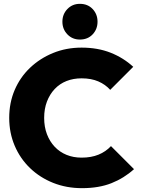

<svg xmlns="http://www.w3.org/2000/svg" viewBox="-20 -969 732 1000"><path d="M407 11Q326 11 257 -16.5Q188 -44 136.5 -93.5Q85 -143 56.5 -210Q28 -277 28 -355Q28 -434 56.5 -500.5Q85 -567 136.5 -616Q188 -665 256.5 -693Q325 -721 405 -721Q489 -721 556 -694.5Q623 -668 674 -621L554 -501Q529 -529 492 -545Q455 -561 405 -561Q362 -561 326.5 -547Q291 -533 265 -505.5Q239 -478 224.5 -440Q210 -402 210 -355Q210 -308 224.5 -270Q239 -232 265 -204.5Q291 -177 326.5 -162.5Q362 -148 405 -148Q455 -148 493 -163.5Q531 -179 558 -208L678 -88Q626 -41 560.5 -15Q495 11 407 11ZM396 -763Q357 -763 331 -790Q305 -817 305 -856Q305 -895 331 -922Q357 -949 396 -949Q437 -949 462.5 -922Q488 -895 488 -856Q488 -817 462.5 -790Q437 -763 396 -763Z"/></svg>

Font: Outfit ExtraBold
Style: Regular
Weight: 800
Designer: Rodrigo Fuenzalida
Foundry: fragTYPE
Version: Version 1.100;gftools[0.9.27]